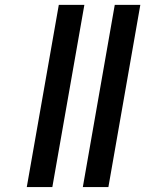

<svg xmlns="http://www.w3.org/2000/svg" viewBox="-20 -761 591 781"><path d="M323.2 -741.2 192.9 0H88.9L219.2 -741.2ZM550.8 -741.2 420.9 0H316.9L446.8 -741.2Z"/></svg>

Font: Poppins Medium
Style: Italic
Weight: 500
Italic angle: -10°
Designer: Ninad Kale (Devanagari), Jonny Pinhorn (Latin)
Foundry: Indian Type Foundry
Version: Version 3.200;PS 1.000;hotconv 16.6.54;makeotf.lib2.5.65590